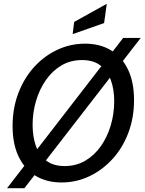

<svg xmlns="http://www.w3.org/2000/svg" viewBox="-20 -943 758 1007"><path d="M626 -744H718L108 44H17ZM303 14Q224 14 166.5 -21Q109 -56 77.5 -122Q46 -188 46 -282Q46 -375 76 -454Q106 -533 158.5 -591Q211 -649 280 -681.5Q349 -714 426 -714Q505 -714 562.5 -679Q620 -644 651.5 -578Q683 -512 683 -418Q683 -325 653 -246Q623 -167 570 -109Q517 -51 448.5 -18.5Q380 14 303 14ZM319 -72Q379 -72 427 -100Q475 -128 509 -176.5Q543 -225 561 -286Q579 -347 579 -412Q579 -474 561.5 -522.5Q544 -571 507 -599.5Q470 -628 410 -628Q350 -628 302.5 -600Q255 -572 221 -523.5Q187 -475 169 -414Q151 -353 151 -288Q151 -227 168 -178Q185 -129 222.5 -100.5Q260 -72 319 -72ZM361 -764 369 -828 540 -923 526 -822Z"/></svg>

Font: Cabin VF Beta
Style: Italic
Weight: 400
Italic angle: -7°
Designer: Pablo Impallari
Foundry: Pablo Impallari. http://www.impallari.com Igino Marini. http://www.ikern.com
Version: Version 2.300